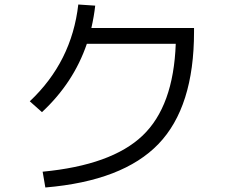

<svg xmlns="http://www.w3.org/2000/svg" viewBox="-20 -804 1040 851"><path d="M759 -610H365Q306 -437 166 -307L112 -355Q298 -530 327 -784L402 -779Q397 -733 385 -680H840V-663Q840 -330 682.5 -166Q525 -2 181 27L169 -43Q474 -72 611.5 -202.5Q749 -333 759 -610Z"/></svg>

Font: Mplus 1p
Style: Regular
Weight: 400
Version: Version 1.061